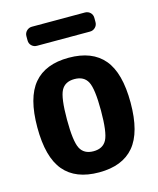

<svg xmlns="http://www.w3.org/2000/svg" viewBox="-109 -787 718 874"><g transform="rotate(-15 250.0 -350.0)"><path d="M187.5 -124Q205.1 -89.8 250 -89.8Q294.9 -89.8 312.5 -124Q330.1 -158.2 330.1 -260.3Q330.1 -362.3 312.5 -396Q294.9 -429.7 250 -429.7Q205.1 -429.7 187.5 -396Q169.9 -362.3 169.9 -260.3Q169.9 -158.2 187.5 -124ZM85 -465.3Q139.6 -530.3 250 -530.3Q360.4 -530.3 415 -465.3Q469.7 -400.4 469.7 -260.3Q469.7 -120.1 415 -55.2Q360.4 9.8 250 9.8Q139.6 9.8 85 -55.2Q30.3 -120.1 30.3 -260.3Q30.3 -400.4 85 -465.3ZM125 -710H375Q389.6 -710 399.9 -700.2Q410.2 -690.4 410.2 -674.8V-655.3Q410.2 -640.6 399.9 -630.4Q389.6 -620.1 375 -620.1H125Q110.4 -620.1 100.1 -629.9Q89.8 -639.6 89.8 -655.3V-674.8Q89.8 -689.5 100.1 -699.7Q110.4 -710 125 -710Z"/></g></svg>

Font: Rounded-L Mgen+ 1mn bold
Style: Bold
Weight: 700
Designer: [Source Han Sans]
Ryoko NISHIZUKA  (kana & ideographs); Paul D. Hunt (Latin, Greek & Cyrillic); Wenlong ZHANG  (bopomofo
Version: Version 1.059.20150602